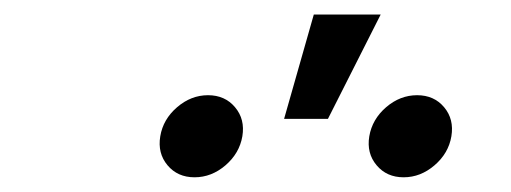

<svg xmlns="http://www.w3.org/2000/svg" viewBox="-20 -878 705 265"><path d="M537.1 -633.3Q513.7 -633.3 499.8 -649.9Q485.8 -666.5 489.7 -689.9Q493.7 -713.4 512.9 -730Q532.2 -746.6 555.7 -746.6Q579.1 -746.6 593 -730Q606.9 -713.4 603 -689.9Q599.1 -666.5 579.8 -649.9Q560.5 -633.3 537.1 -633.3ZM248.5 -633.3Q225.1 -633.3 211.2 -649.9Q197.3 -666.5 201.2 -689.9Q205.1 -713.4 224.4 -730Q243.7 -746.6 267.1 -746.6Q290.5 -746.6 304.4 -730Q318.4 -713.4 314.5 -689.9Q310.5 -666.5 291.3 -649.9Q272 -633.3 248.5 -633.3ZM372.1 -713.9 413.1 -857.9H505.4L432.6 -713.9Z"/></svg>

Font: Inter 17pt
Style: Italic
Weight: 400
Italic angle: -9.3988°
Version: Version 4.001;git-66647c0bb